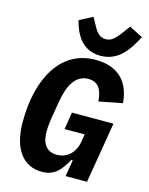

<svg xmlns="http://www.w3.org/2000/svg" viewBox="-139 -1038 878 1135"><g transform="rotate(15 300.0 -470.0)"><path d="M372.9 0H503.9L566.1 -372.2H312.1L295.1 -267H418L410.2 -219.1C399.9 -159.1 359 -108 289.1 -108C225.1 -108 196 -154.1 196 -224.1C196 -251.1 199.9 -286.9 203.8 -311.1L220.9 -413C239 -521 279.1 -589.8 355.1 -589.8C424 -589.8 441.1 -535.9 446 -475.9L589.1 -503.9C579.9 -625 513.1 -709.9 367.9 -709.9C154.1 -709.9 45.1 -509.9 45.1 -245C45.1 -77.1 116.1 12.1 230.1 12.1C311.1 12.1 345.9 -39.1 381 -100.9H389.9ZM208.1 -910.2C229 -828.1 274.1 -740.1 387.1 -740.1C496.1 -740.1 552.9 -824.9 595.9 -910.2L513.1 -952.1L487.2 -916.9C451 -867.9 429 -843 393.1 -843C351.2 -843 333.1 -870 308.9 -915.1L289.1 -952.1Z"/></g></svg>

Font: Margiela Mono Italic Bold It
Style: Regular
Weight: 700
Designer: Mike Abbink, Paul van der Laan, Pieter van Rosmalen
Foundry: Bold Monday
Version: Version 2.003 2021